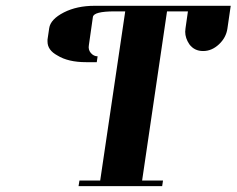

<svg xmlns="http://www.w3.org/2000/svg" viewBox="-20 -635 807 655"><path d="M142.1 -493.2V-500L147.9 -539.1Q152.3 -569.3 198.2 -592.8Q242.7 -615.2 301.8 -615.2H767.1L755.9 -538.1Q751.5 -506.8 727.1 -483.9Q702.6 -460.9 672.9 -460.9Q643.1 -460.9 626 -483.9Q611.8 -504.9 611.8 -526.9Q611.8 -528.3 612.3 -532.2Q612.8 -536.1 612.8 -538.1L621.1 -596.2H549.8L464.8 -19H536.1L533.2 0H248L251 -19H321.8L407.2 -596.2H371.1Q299.8 -596.2 296.9 -577.1L283.2 -481Q280.3 -465.3 290 -454.1Q299.8 -442.9 313 -442.9L310.1 -422.9H273.9Q212.4 -422.9 175.8 -445.8Q142.1 -463.9 142.1 -493.2Z"/></svg>

Font: Hjet
Style: Italic
Weight: 400
Designer: T. Christopher White
Version: Version 1.2